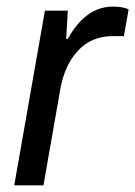

<svg xmlns="http://www.w3.org/2000/svg" viewBox="-20 -558 407 578"><path d="M22.9 0 115.2 -525.9H184.1L179.2 -440.9H184.1Q237.8 -538.1 319.8 -538.1Q350.6 -538.1 367.2 -529.8L353 -449.2H318.8Q255.4 -449.2 214.6 -405.3Q173.8 -361.3 161.1 -287.1L110.8 0Z"/></svg>

Font: Archivo
Style: Italic
Weight: 400
Italic angle: -10°
Designer: Hector Gatti
Foundry: Omnibus-Type
Version: Version 2.001